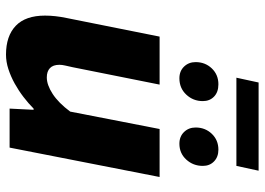

<svg xmlns="http://www.w3.org/2000/svg" viewBox="-141 -729 882 640"><g transform="rotate(90 300.0 -409.0)"><path d="M162 12Q100 12 66 -20.5Q32 -53 32 -118Q32 -152 40 -190L102 -500H262L204 -210Q201 -196 198.5 -185.5Q196 -175 196 -166Q196 -145 207 -134.5Q218 -124 238 -124Q263 -124 293 -143.5Q323 -163 352 -202L410 -500H570L472 0H342L346 -80H342Q325 -63 303.5 -46.5Q282 -30 258.5 -17Q235 -4 210.5 4Q186 12 162 12ZM241 -566Q217 -566 202 -581.5Q187 -597 187 -620Q187 -652 208 -674Q229 -696 261 -696Q287 -696 302 -681.5Q317 -667 317 -644Q317 -612 295.5 -589Q274 -566 241 -566ZM459 -566Q435 -566 420 -581.5Q405 -597 405 -620Q405 -652 426 -674Q447 -696 479 -696Q503 -696 518 -681.5Q533 -667 533 -644Q533 -612 512 -589Q491 -566 459 -566ZM239 -756 255 -830H549L533 -756Z"/></g></svg>

Font: Source Code Pro Black
Style: Italic
Weight: 900
Italic angle: -11°
Monospace: yes
Designer: Paul D. Hunt, Teo Tuominen
Foundry: Adobe Systems Incorporated
Version: Version 1.050;PS 1.000;hotconv 16.6.51;makeotf.lib2.5.65220